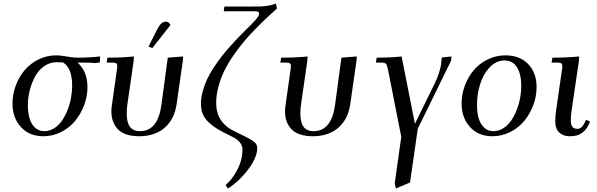

<svg xmlns="http://www.w3.org/2000/svg" viewBox="-20 -766 3386 1089"><path d="M50.8 -178.2Q50.8 -231 69.3 -280.8Q87.9 -330.6 120.1 -368.4Q152.3 -406.2 199.2 -429.2Q246.1 -452.1 298.8 -452.1Q322.8 -452.1 358.4 -445.6Q394 -439 418 -439Q484.4 -439 547.9 -445.8L546.9 -418L544.9 -411.1L520 -408.2Q493.2 -411.1 451.2 -411.1H419.9Q476.1 -360.8 476.1 -272Q476.1 -219.2 457 -168.9Q438 -118.7 405.5 -79.6Q373 -40.5 325.9 -16.8Q278.8 6.8 226.1 6.8Q146 6.8 98.4 -45.7Q50.8 -98.1 50.8 -178.2ZM138.2 -169.9Q138.2 -128.4 147.2 -96.2Q156.2 -64 177.7 -43Q199.2 -22 231 -22Q260.7 -22 286.9 -38.3Q313 -54.7 331.3 -81.3Q349.6 -107.9 363 -141.8Q376.5 -175.8 382.8 -211.2Q389.2 -246.6 389.2 -279.8Q389.2 -381.8 336.9 -412.1Q323.7 -413.1 300.8 -413.1Q262.2 -413.1 230.5 -390.6Q198.7 -368.2 179.2 -332.5Q159.7 -296.9 148.9 -254.6Q138.2 -212.4 138.2 -169.9Z M585 -411.1 589.8 -439Q676.3 -439 739.7 -445.8L737.8 -418L702.6 -174.8Q698.7 -147.9 698.7 -122.1Q698.7 -71.3 717 -46.6Q735.4 -22 773.9 -22Q876.5 -22 896 -174.8L931.6 -439L1019 -445.8L1017.1 -421.9L981 -169.9Q976.6 -143.6 967.5 -119.1Q958.5 -94.7 941.4 -71.5Q924.3 -48.3 901.1 -31.2Q877.9 -14.2 844.2 -3.7Q810.5 6.8 770 6.8Q726.1 6.8 694.3 -4.6Q662.6 -16.1 645.3 -36.4Q627.9 -56.6 619.9 -80.6Q611.8 -104.5 611.8 -133.8Q611.8 -151.4 614.7 -169.9L642.1 -363.8Q645 -380.9 645 -391.1Q645 -402.8 638.7 -407Q632.3 -411.1 614.7 -411.1ZM822.8 -502 868.7 -594.2Q882.3 -621.1 894.3 -632.1Q906.2 -643.1 921.9 -643.1Q937.5 -643.1 946.8 -624L843.8 -493.2Z M1119.6 -178.2Q1119.6 -211.4 1129.6 -247.6Q1139.6 -283.7 1154.1 -315.2Q1168.5 -346.7 1191.9 -382.1Q1215.3 -417.5 1235.1 -443.4Q1254.9 -469.2 1283 -500.7Q1311 -532.2 1327.6 -549.3Q1344.2 -566.4 1367.7 -589.8Q1373 -595.2 1385 -607.2Q1397 -619.1 1402.6 -624.5Q1408.2 -629.9 1417.2 -639.6Q1426.3 -649.4 1430.9 -655Q1435.5 -660.6 1440.7 -667.7Q1445.8 -674.8 1447.8 -680.2Q1449.7 -685.5 1449.7 -689.9Q1449.7 -702.1 1428.7 -702.1H1249L1252.9 -729H1398.9Q1439.5 -729 1458.5 -729.5Q1477.5 -730 1502 -733.9Q1526.4 -737.8 1544.9 -746.1L1550.8 -717.8Q1516.6 -687 1489 -661.1Q1461.4 -635.3 1424.1 -596.7Q1386.7 -558.1 1358.2 -523.7Q1329.6 -489.3 1299.8 -445.3Q1270 -401.4 1250.5 -360.6Q1231 -319.8 1218.5 -273.2Q1206.1 -226.6 1206.1 -182.1Q1206.1 -70.3 1311 -21Q1393.1 18.1 1416 34.2Q1439 50.3 1439 73.2Q1439 127 1387 195.8Q1335 264.6 1272 303.2L1259.8 283.2Q1296.9 252.4 1325.9 197Q1355 141.6 1355 82Q1355 60.1 1340.6 41.5Q1326.2 22.9 1288.1 4.9Q1243.2 -16.6 1214.1 -34.2Q1185.1 -51.8 1162.4 -73.5Q1139.6 -95.2 1129.6 -120.6Q1119.6 -146 1119.6 -178.2Z M1569.8 -411.1 1574.7 -439Q1661.1 -439 1724.6 -445.8L1722.7 -418L1687.5 -174.8Q1683.6 -147.9 1683.6 -122.1Q1683.6 -71.3 1701.9 -46.6Q1720.2 -22 1758.8 -22Q1861.3 -22 1880.9 -174.8L1916.5 -439L2003.9 -445.8L2002 -421.9L1965.8 -169.9Q1961.4 -143.6 1952.4 -119.1Q1943.4 -94.7 1926.3 -71.5Q1909.2 -48.3 1886 -31.2Q1862.8 -14.2 1829.1 -3.7Q1795.4 6.8 1754.9 6.8Q1710.9 6.8 1679.2 -4.6Q1647.5 -16.1 1630.1 -36.4Q1612.8 -56.6 1604.7 -80.6Q1596.7 -104.5 1596.7 -133.8Q1596.7 -151.4 1599.6 -169.9L1627 -363.8Q1629.9 -380.9 1629.9 -391.1Q1629.9 -402.8 1623.5 -407Q1617.2 -411.1 1599.6 -411.1Z M2111.8 -411.1 2116.7 -439Q2198.2 -439 2257.8 -445.8L2333.5 -64L2444.8 -291Q2460.9 -323.2 2470 -353Q2479 -382.8 2481.4 -398.9Q2483.9 -415 2485.8 -439.9L2540.5 -445.8L2538.6 -421.9L2349.6 -36.1L2305.7 269L2225.6 303.2L2218.8 274.9L2255.9 9.8L2180.7 -371.1Q2175.8 -396 2169.7 -403.6Q2163.6 -411.1 2142.6 -411.1Z M2598.1 -178.2Q2598.1 -231 2616.7 -280.8Q2635.3 -330.6 2667.5 -368.4Q2699.7 -406.2 2746.6 -429.2Q2793.5 -452.1 2846.2 -452.1Q2928.2 -452.1 2975.8 -402.6Q3023.4 -353 3023.4 -272Q3023.4 -219.2 3004.4 -168.9Q2985.4 -118.7 2952.9 -79.6Q2920.4 -40.5 2873.3 -16.8Q2826.2 6.8 2773.4 6.8Q2693.4 6.8 2645.8 -45.7Q2598.1 -98.1 2598.1 -178.2ZM2685.5 -169.9Q2685.5 -128.4 2694.6 -96.2Q2703.6 -64 2725.1 -43Q2746.6 -22 2778.3 -22Q2808.1 -22 2834.2 -38.3Q2860.4 -54.7 2878.7 -81.3Q2897 -107.9 2910.4 -141.8Q2923.8 -175.8 2930.2 -211.2Q2936.5 -246.6 2936.5 -279.8Q2936.5 -344.7 2912.6 -383.8Q2888.7 -422.9 2841.3 -422.9Q2793 -422.9 2756.3 -383.1Q2719.7 -343.3 2702.6 -286.6Q2685.5 -230 2685.5 -169.9Z M3108.4 -411.1 3113.3 -439Q3201.7 -439 3265.1 -445.8L3263.2 -418L3222.2 -141.1Q3217.3 -104.5 3217.3 -82Q3217.3 -35.2 3254.4 -35.2Q3278.3 -35.2 3293.5 -64.9L3304.2 -86.9L3327.1 -76.2L3316.4 -54.2Q3304.2 -30.3 3286.1 -16.1Q3268.1 -2 3250.7 2.4Q3233.4 6.8 3211.4 6.8Q3174.8 6.8 3152.1 -14.2Q3129.4 -35.2 3129.4 -78.1Q3129.4 -107.9 3134.3 -141.1L3166.5 -363.8Q3169.4 -380.9 3169.4 -391.1Q3169.4 -402.8 3163.1 -407Q3156.7 -411.1 3139.2 -411.1Z"/></svg>

Font: Dihjauti S
Style: Bold Italic
Weight: 700
Italic angle: -9°
Designer: T. Christopher White
Version: Version 3.0.0